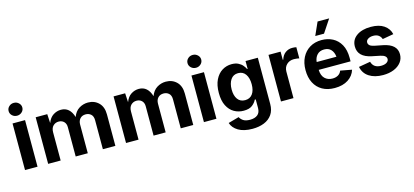

<svg xmlns="http://www.w3.org/2000/svg" viewBox="-74 -1363 4687 2173"><g transform="rotate(-15 2269.0 -276.5)"><path d="M62.5 0V-545.9H209V0ZM135.7 -617.2Q102.5 -617.2 79.1 -639.2Q55.7 -661.1 55.7 -692.4Q55.7 -723.6 79.1 -745.6Q102.5 -767.6 135.7 -767.6Q168.9 -767.6 192.6 -745.6Q216.3 -723.6 216.3 -692.4Q216.3 -661.1 192.6 -639.2Q168.9 -617.2 135.7 -617.2Z M333.5 0V-545.9H469.2L475.1 -439.9Q497.1 -499.5 539.6 -526.9Q582 -554.2 630.9 -554.2Q734.4 -554.2 771.5 -431.6Q794.4 -494.6 842.5 -524.4Q890.6 -554.2 946.8 -554.2Q1022 -554.2 1071.5 -505.6Q1121.1 -457 1121.1 -368.2V0H974.6V-340.3Q974.6 -386.2 949.5 -408.9Q924.3 -431.6 887.7 -431.6Q846.2 -431.6 822 -405.3Q797.9 -378.9 797.9 -335.9V0H656.2V-344.2Q656.2 -384.3 632.6 -408Q608.9 -431.6 571.3 -431.6Q532.7 -431.6 506.3 -405.5Q480 -379.4 480 -330.1V0Z M1246.1 0V-545.9H1381.8L1387.7 -439.9Q1409.7 -499.5 1452.1 -526.9Q1494.6 -554.2 1543.5 -554.2Q1647 -554.2 1684.1 -431.6Q1707 -494.6 1755.1 -524.4Q1803.2 -554.2 1859.4 -554.2Q1934.6 -554.2 1984.1 -505.6Q2033.7 -457 2033.7 -368.2V0H1887.2V-340.3Q1887.2 -386.2 1862.1 -408.9Q1836.9 -431.6 1800.3 -431.6Q1758.8 -431.6 1734.6 -405.3Q1710.4 -378.9 1710.4 -335.9V0H1568.8V-344.2Q1568.8 -384.3 1545.2 -408Q1521.5 -431.6 1483.9 -431.6Q1445.3 -431.6 1418.9 -405.5Q1392.6 -379.4 1392.6 -330.1V0Z M2158.7 0V-545.9H2305.2V0ZM2231.9 -617.2Q2198.7 -617.2 2175.3 -639.2Q2151.9 -661.1 2151.9 -692.4Q2151.9 -723.6 2175.3 -745.6Q2198.7 -767.6 2231.9 -767.6Q2265.1 -767.6 2288.8 -745.6Q2312.5 -723.6 2312.5 -692.4Q2312.5 -661.1 2288.8 -639.2Q2265.1 -617.2 2231.9 -617.2Z M2672.4 215.8Q2569.8 215.8 2507.3 178.2Q2444.8 140.6 2426.8 82L2552.7 46.9Q2563 69.8 2590.6 89.6Q2618.2 109.4 2671.4 109.4Q2727.1 109.4 2759.3 83.7Q2791.5 58.1 2791.5 3.9V-96.7H2780.3Q2765.1 -63.5 2730.2 -35.6Q2695.3 -7.8 2628.9 -7.8Q2567.4 -7.8 2517.1 -36.6Q2466.8 -65.4 2436.8 -124.5Q2406.7 -183.6 2406.7 -273.9Q2406.7 -366.2 2437.3 -428.2Q2467.8 -490.2 2518.3 -521.5Q2568.8 -552.7 2629.4 -552.7Q2675.3 -552.7 2706.5 -537.1Q2737.8 -521.5 2757.1 -498.5Q2776.4 -475.6 2786.1 -454.1H2792.5V-545.9H2936.5V-4.4Q2936.5 69.3 2902.6 118.4Q2868.7 167.5 2808.8 191.7Q2749 215.8 2672.4 215.8ZM2674.8 -119.1Q2731 -119.1 2761.5 -160.4Q2792 -201.7 2792 -274.9Q2792 -347.7 2761.7 -391.6Q2731.4 -435.5 2674.8 -435.5Q2617.2 -435.5 2587.2 -390.4Q2557.1 -345.2 2557.1 -274.9Q2557.1 -203.1 2587.4 -161.1Q2617.7 -119.1 2674.8 -119.1Z M3061.5 0V-545.9H3203.1V-450.7H3209Q3224.1 -501 3259.5 -527.1Q3294.9 -553.2 3340.8 -553.2Q3365.7 -553.2 3388.2 -548.3V-417.5Q3378.4 -420.4 3359.6 -422.6Q3340.8 -424.8 3324.7 -424.8Q3273.9 -424.8 3241 -393.1Q3208 -361.3 3208 -310.5V0Z M3690.9 10.7Q3607.4 10.7 3546.9 -23.4Q3486.3 -57.6 3453.9 -120.6Q3421.4 -183.6 3421.4 -270Q3421.4 -354.5 3453.9 -418Q3486.3 -481.4 3545.2 -517.1Q3604 -552.7 3683.6 -552.7Q3754.9 -552.7 3813 -522.5Q3871.1 -492.2 3905.5 -430.7Q3939.9 -369.1 3939.9 -275.9V-234.9H3566.4Q3568.8 -168 3603.5 -133.8Q3638.2 -99.6 3693.4 -99.6Q3731.9 -99.6 3759.5 -116Q3787.1 -132.3 3798.8 -164.1L3931.6 -139.2Q3911.6 -71.3 3848.9 -30.3Q3786.1 10.7 3690.9 10.7ZM3567.4 -326.7H3798.8Q3793.5 -379.9 3764.6 -411.1Q3735.8 -442.4 3685.1 -442.4Q3632.3 -442.4 3602.1 -409.9Q3571.8 -377.4 3567.4 -326.7ZM3627.9 -615.2 3695.8 -767.1H3831.5L3730.5 -615.2Z M4256.8 10.7Q4158.2 10.7 4094 -31.2Q4029.8 -73.2 4015.6 -149.4L4151.9 -172.9Q4172.9 -96.7 4261.2 -96.7Q4303.2 -96.7 4327.4 -112.5Q4351.6 -128.4 4351.6 -152.8Q4351.6 -194.3 4281.2 -209L4187 -228.5Q4029.8 -260.7 4029.8 -383.3Q4029.8 -461.9 4092.8 -507.3Q4155.8 -552.7 4259.3 -552.7Q4356.4 -552.7 4414.1 -513.2Q4471.7 -473.6 4486.8 -407.2L4356.9 -384.3Q4348.1 -412.1 4324.7 -429.9Q4301.3 -447.8 4261.2 -447.8Q4225.1 -447.8 4200.7 -432.4Q4176.3 -417 4176.3 -392.6Q4176.3 -372.1 4192.1 -357.7Q4208 -343.3 4246.6 -335.4L4344.7 -315.9Q4501 -284.2 4501 -168.5Q4501 -114.7 4469.7 -74.5Q4438.5 -34.2 4383.3 -11.7Q4328.1 10.7 4256.8 10.7Z"/></g></svg>

Font: Inter
Style: Bold
Weight: 700
Designer: Rasmus Andersson
Foundry: rsms
Version: Version 4.001;git-9221beed3